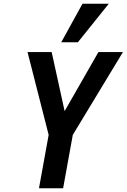

<svg xmlns="http://www.w3.org/2000/svg" viewBox="-20 -1002 674 1022"><path d="M239 -284 126.5 -725H255L324 -410.5L504 -725H634.5L367.5 -284L316 0H187.5ZM306 -777 419 -982H559L394.5 -777Z"/></svg>

Font: JuliaMono SemiBoldItalic
Style: Regular
Weight: 600
Italic angle: -9°
Monospace: yes
Designer: cormullion
Foundry: corm
Version: Version 0.049; ttfautohint (v1.8.4)